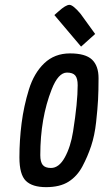

<svg xmlns="http://www.w3.org/2000/svg" viewBox="-20 -764 426 791"><path d="M319.5 -78.5Q298 -38 262.5 -15.5Q227 7 170 7Q113 7 86.5 -19Q60 -45 60 -115.5Q60 -186 69 -256.5Q78 -327 99 -395Q120 -463 162.5 -503.5Q205 -544 268.5 -544Q332 -544 359 -518.5Q386 -493 386 -442Q386 -391 384 -353.5Q382 -316 376 -261Q370 -206 355.5 -162.5Q341 -119 319.5 -78.5ZM190 -72Q223 -72 247 -115.5Q271 -159 281 -222Q300 -342 300 -413Q300 -441 290 -453Q280 -465 256 -465Q220 -465 193 -396Q146 -277 146 -125Q146 -97 156 -84.5Q166 -72 190 -72ZM221 -717Q251 -744 266 -744Q281 -744 312 -707L372 -624L314 -572L204 -702Z"/></svg>

Font: Economica
Style: Bold Italic
Weight: 700
Designer: Vicente Lamonaca
Foundry: Vicente Lamonaca
Version: Version 1.100